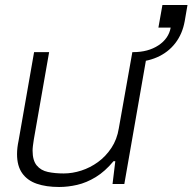

<svg xmlns="http://www.w3.org/2000/svg" viewBox="-20 -734 768 766"><path d="M216 12Q164 12 126.5 -1Q89 -14 68.5 -43Q48 -72 48 -119Q48 -132 49.5 -145Q51 -158 54 -172L116 -526H176L115 -178Q113 -165 111.5 -153.5Q110 -142 110 -133Q110 -94 126.5 -74Q143 -54 171 -48Q199 -42 234 -42Q269 -42 304.5 -53.5Q340 -65 371 -87.5Q402 -110 424.5 -144Q447 -178 454 -222L508 -526H568L476 0H429L440 -91H433Q399 -50 362 -27.5Q325 -5 288 3.5Q251 12 216 12ZM504 -486 511 -526Q571 -526 612 -553Q653 -580 661 -624H612L628 -714H728L717 -650Q708 -599 679.5 -562Q651 -525 606.5 -505.5Q562 -486 504 -486Z"/></svg>

Font: Archivo SemiExpanded ExtraLight
Style: Italic
Weight: 250
Width: 6
Italic angle: -10°
Designer: Hector Gatti
Foundry: Omnibus-Type
Version: Version 2.001